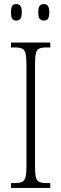

<svg xmlns="http://www.w3.org/2000/svg" viewBox="-20 -923 302 943"><path d="M34 0V-24H54Q77 -24 89 -30Q101 -36 105.5 -54Q110 -72 110 -108V-605Q110 -642 105.5 -660Q101 -678 89 -684Q77 -690 54 -690H34V-714H227V-690H208Q184 -690 172 -684Q160 -678 156 -660Q152 -642 152 -605V-109Q152 -72 156 -54Q160 -36 172 -30Q184 -24 208 -24H227V0ZM195 -822Q182 -822 175 -830.5Q168 -839 168 -862Q168 -886 175 -894.5Q182 -903 195 -903Q208 -903 215 -894.5Q222 -886 222 -862Q222 -839 215 -830.5Q208 -822 195 -822ZM60 -822Q46 -822 40 -830.5Q34 -839 34 -862Q34 -886 40 -894.5Q46 -903 60 -903Q73 -903 80 -894.5Q87 -886 87 -862Q87 -839 80 -830.5Q73 -822 60 -822Z"/></svg>

Font: Noto Serif Tamil ExtraCondensed ExtraLight
Style: Italic
Weight: 200
Width: 2
Italic angle: -12°
Designer: Indian Type Foundry, Tom Grace, and the Monotype Design Team
Foundry: Monotype Imaging Inc.
Version: Version 2.003; ttfautohint (v1.8.4.7-5d5b)